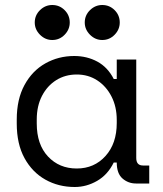

<svg xmlns="http://www.w3.org/2000/svg" viewBox="-20 -734 652 768"><path d="M279 14Q214 14 161.5 -15.5Q109 -45 78 -101.5Q47 -158 47 -240V-256Q47 -337 78 -394Q109 -451 161.5 -480.5Q214 -510 277 -510Q328 -510 369.5 -487.5Q411 -465 435 -418H447V-496H525V-102Q525 -72 552 -72H577V0H524Q493 0 470 -20Q447 -40 447 -84H435Q411 -35 368.5 -10.5Q326 14 279 14ZM287 -60Q357 -60 402 -110Q447 -160 447 -242V-254Q447 -307 426 -348Q405 -389 369 -412.5Q333 -436 287 -436Q241 -436 205 -413.5Q169 -391 148 -350.5Q127 -310 127 -256V-240Q127 -156 172 -108Q217 -60 287 -60ZM389 -574Q361 -574 340 -595Q319 -616 319 -644Q319 -673 340 -693.5Q361 -714 389 -714Q418 -714 438.5 -693.5Q459 -673 459 -644Q459 -616 438.5 -595Q418 -574 389 -574ZM189 -574Q161 -574 140 -595Q119 -616 119 -644Q119 -673 140 -693.5Q161 -714 189 -714Q218 -714 238.5 -693.5Q259 -673 259 -644Q259 -616 238.5 -595Q218 -574 189 -574Z"/></svg>

Font: Space Mono
Style: Regular
Weight: 400
Monospace: yes
Designer: Colophon Foundry + Benjamin Critton
Foundry: Colophon Foundry & Benjamin Critton
Version: Version 1.003; ttfautohint (v1.8.4.7-5d5b)